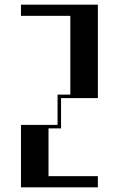

<svg xmlns="http://www.w3.org/2000/svg" viewBox="-20 -804 510 824"><path d="M70 -268H227V-398H281.8V-736H70V-784H400V-383H242V-253H188.2V-48H400V0H70Z"/></svg>

Font: Facade Sud
Style: Regular
Weight: 100
Designer: Éléonore Fines
Foundry: Velvetyne Type Foundry
Version: Version 1.001;Glyphs 3.2 (3202)